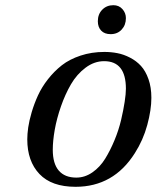

<svg xmlns="http://www.w3.org/2000/svg" viewBox="-20 -700 597 732"><path d="M353 -619.1Q353 -646 369.9 -663.1Q386.7 -680.2 412.1 -680.2Q433.6 -680.2 446.8 -665.3Q460 -650.4 460 -630.9Q460 -604.5 443.8 -587.2Q427.7 -569.8 401.9 -569.8Q378.4 -569.8 365.7 -583.3Q353 -596.7 353 -619.1ZM84 -168.9Q84 -189 87.6 -214.4Q91.3 -239.7 100.8 -272.2Q110.4 -304.7 124.8 -336.2Q139.2 -367.7 162.8 -397.9Q186.5 -428.2 215.8 -451.2Q245.1 -474.1 287.1 -488Q329.1 -502 377.9 -502Q403.8 -502 427.7 -497.3Q451.7 -492.7 475.8 -480.2Q500 -467.8 517.6 -448.5Q535.2 -429.2 546.1 -398.2Q557.1 -367.2 557.1 -327.1Q557.1 -281.2 541.5 -223.6Q525.9 -166 494.1 -116.2Q413.1 12.2 268.1 12.2Q176.8 12.2 130.4 -36.6Q84 -85.4 84 -168.9ZM181.2 -128.9Q181.2 -76.2 204.1 -49.6Q227.1 -22.9 271 -22.9Q303.7 -22.9 332.5 -43Q361.3 -63 381.1 -95.2Q400.9 -127.4 416.7 -165.8Q432.6 -204.1 441.7 -242.7Q450.7 -281.2 455.3 -311.8Q460 -342.3 460 -361.8Q460 -466.8 377 -466.8Q339.4 -466.8 306.2 -441.9Q272.9 -417 250.7 -378.9Q228.5 -340.8 212.4 -294.4Q196.3 -248 188.7 -205.3Q181.2 -162.6 181.2 -128.9Z"/></svg>

Font: Linguistics Pro
Style: Italic
Weight: 400
Italic angle: -12°
Designer: Stefan Peev, Context Ltd
Foundry: Stefan Peev, Context Ltd
Version: Version 001.000